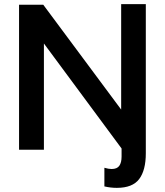

<svg xmlns="http://www.w3.org/2000/svg" viewBox="-20 -723 796 927"><path d="M72 0H192V-513L567 -6V33Q567 62 556 77.5Q545 93 519 93Q504 93 484 87V177Q514 184 544 184Q620 184 652 141.5Q684 99 684 17V-27V-703H565V-194L189 -700H72Z"/></svg>

Font: Geom Medium
Style: Bold
Weight: 500
Version: Version 1.102